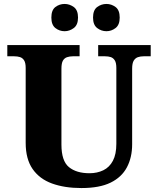

<svg xmlns="http://www.w3.org/2000/svg" viewBox="-20 -942 799 972"><path d="M392 10Q307 10 243.5 -13Q180 -36 145 -86.5Q110 -137 110 -219V-598Q110 -624 102 -636.5Q94 -649 81 -653Q68 -657 52 -657H17V-714H383V-657H349Q333 -657 319.5 -652.5Q306 -648 298.5 -635Q291 -622 291 -594V-210Q291 -127 329 -96Q367 -65 433 -65Q472 -65 503 -80Q534 -95 551.5 -128Q569 -161 569 -214V-598Q569 -624 561 -636.5Q553 -649 540.5 -653Q528 -657 512 -657H477V-714H743V-657H707Q691 -657 678 -652.5Q665 -648 657 -635Q649 -622 649 -594V-212Q649 -145 622.5 -95Q596 -45 540 -17.5Q484 10 392 10ZM519 -784Q493 -784 472 -800Q451 -816 451 -853Q451 -891 472 -906.5Q493 -922 519 -922Q544 -922 565 -906.5Q586 -891 586 -853Q586 -816 565 -800Q544 -784 519 -784ZM307 -784Q281 -784 260.5 -800Q240 -816 240 -853Q240 -891 260.5 -906.5Q281 -922 307 -922Q332 -922 353.5 -906.5Q375 -891 375 -853Q375 -816 353.5 -800Q332 -784 307 -784Z"/></svg>

Font: Noto Serif Armenian ExtraBold
Style: Regular
Weight: 800
Version: Version 2.007